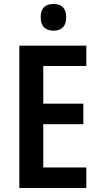

<svg xmlns="http://www.w3.org/2000/svg" viewBox="-20 -943 503 963"><path d="M413 0H77V-714H413V-612H197V-423H398V-320H197V-103H413ZM248 -923Q312 -923 312 -856Q312 -822 295 -805.5Q278 -789 248 -789Q219 -789 201.5 -805.5Q184 -822 184 -856Q184 -923 248 -923Z"/></svg>

Font: Noto Sans Malayalam Condensed SemiBold
Style: Regular
Weight: 600
Width: 3
Designer: Jelle Bosma - Monotype Design Team
Foundry: Monotype Imaging Inc.
Version: Version 2.104; ttfautohint (v1.8.4.7-5d5b)